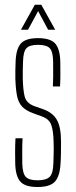

<svg xmlns="http://www.w3.org/2000/svg" viewBox="-20 -762 312 788"><path d="M134 5.5Q82.5 5.5 63 -17.2Q43.5 -40 42.5 -92Q42 -113.5 42 -139Q42 -164.5 43.5 -194.5H72.5Q71 -163.5 71.2 -138.2Q71.5 -113 71.5 -90.5Q72.5 -50.5 85.8 -36.2Q99 -22 134 -22Q169.5 -22 183.8 -36.2Q198 -50.5 199 -90.5Q199.5 -106 200 -121.5Q200.5 -137 200.5 -151.5Q200.5 -166 200 -179.5Q199 -226 190.2 -249.8Q181.5 -273.5 152.5 -284L115.5 -297.5Q85.5 -308.5 70.5 -324.8Q55.5 -341 50 -368Q44.5 -395 43 -439Q42.5 -457.5 43 -473Q43.5 -488.5 44 -507Q45.5 -560 65 -582.8Q84.5 -605.5 136 -605.5Q187.5 -605.5 207 -582.8Q226.5 -560 227.5 -507.5Q227.5 -487 227.8 -462Q228 -437 226.5 -407H197Q198 -427 198.2 -444.8Q198.5 -462.5 198.2 -478.8Q198 -495 198 -509Q197.5 -549.5 184.5 -563.8Q171.5 -578 136 -578Q101 -578 88.2 -563.8Q75.5 -549.5 74.5 -509Q74 -489 73.5 -473.2Q73 -457.5 73.5 -439.5Q74.5 -394 81 -366.8Q87.5 -339.5 119.5 -327L156.5 -314Q195.5 -300.5 213 -270.8Q230.5 -241 230.5 -180Q230.5 -160 230.2 -136Q230 -112 228.5 -91.5Q226 -40 206 -17.2Q186 5.5 134 5.5ZM66 -640 123 -742.5H149.5L206.5 -640H177.5L136.5 -716.5L95 -640Z"/></svg>

Font: Big Shoulders Display ExtraLight
Style: Regular
Weight: 250
Designer: Patric King
Foundry: XO Type Co
Version: Version 2.002